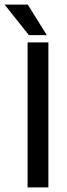

<svg xmlns="http://www.w3.org/2000/svg" viewBox="-59 -809 289 829"><path d="M60.1 -626H149.9V0H60.1ZM61 -789.1 143.1 -657.2H65.9L-39.1 -789.1Z"/></svg>

Font: Teko
Style: Regular
Weight: 400
Designer: Manushi Parikh, Jonny Pinhorn
Foundry: Indian Type Foundry
Version: Version 2.000;PS 1.0;hotconv 1.0.79;makeotf.lib2.5.61930